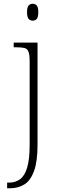

<svg xmlns="http://www.w3.org/2000/svg" viewBox="-20 -763 327 1023"><path d="M154 -653Q141 -653 132.5 -662.5Q124 -672 124 -698Q124 -724 132.5 -733.5Q141 -743 154 -743Q168 -743 176 -733.5Q184 -724 184 -698Q184 -672 176 -662.5Q168 -653 154 -653ZM18 240V210H28Q63 210 87.5 191.5Q112 173 125 129Q138 85 138 8V-435Q138 -471 132 -487Q126 -503 111 -507Q96 -511 68 -511H53V-536H180V8Q180 97 161.5 148Q143 199 110 219.5Q77 240 34 240Z"/></svg>

Font: Noto Serif Tamil ExtraLight
Style: Regular
Weight: 200
Designer: Indian Type Foundry, Tom Grace, and the Monotype Design Team
Foundry: Monotype Imaging Inc.
Version: Version 2.004; ttfautohint (v1.8.4.7-5d5b)